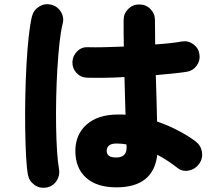

<svg xmlns="http://www.w3.org/2000/svg" viewBox="-20 -833 1040 907"><path d="M530 52Q437 52 386.5 6.5Q336 -39 336 -120Q336 -197 389 -244.5Q442 -292 538 -292Q546 -292 555 -292Q564 -292 573 -291Q572 -331 570.5 -376Q569 -421 568 -469Q517 -466 470.5 -465.5Q424 -465 391 -466Q361 -467 341 -489Q321 -511 322 -541Q324 -571 345.5 -591.5Q367 -612 397 -610Q427 -609 471.5 -610Q516 -611 565 -613Q564 -646 564 -677.5Q564 -709 564 -738Q564 -769 585.5 -790.5Q607 -812 638 -812Q669 -812 690.5 -790.5Q712 -769 712 -738Q712 -711 712.5 -682Q713 -653 713 -623Q797 -629 839 -637Q869 -642 893.5 -624Q918 -606 922 -577Q927 -548 909.5 -523.5Q892 -499 863 -494Q838 -490 799.5 -486Q761 -482 716 -478Q718 -418 719.5 -361.5Q721 -305 722 -259Q777 -240 824 -215Q871 -190 904 -165Q929 -146 934 -115.5Q939 -85 921 -59Q903 -34 872.5 -27.5Q842 -21 818 -40Q774 -75 723 -102Q705 52 530 52ZM199 53Q168 58 143 40.5Q118 23 112 -7Q106 -40 103 -97.5Q100 -155 99 -226.5Q98 -298 99.5 -375.5Q101 -453 105 -526Q109 -599 115.5 -659Q122 -719 131 -756Q139 -786 165 -802Q191 -818 221 -811Q251 -804 267.5 -777.5Q284 -751 276 -721Q267 -685 261 -629.5Q255 -574 251 -508Q247 -442 245.5 -372.5Q244 -303 245 -237.5Q246 -172 249.5 -119Q253 -66 259 -33Q264 -3 246.5 22.5Q229 48 199 53ZM530 -89Q552 -89 565 -100Q578 -111 578 -135Q578 -137 578 -141Q578 -145 577 -151Q566 -153 554 -154Q542 -155 530 -155Q506 -155 495 -145.5Q484 -136 484 -121Q484 -105 494.5 -97Q505 -89 530 -89Z"/></svg>

Font: Zen Maru Gothic Black
Style: Regular
Weight: 900
Designer: Yoshimichi Ohira
Foundry: Positype
Version: Version 1.001